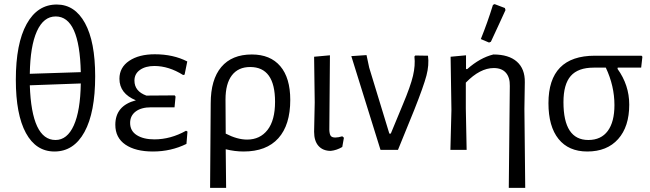

<svg xmlns="http://www.w3.org/2000/svg" viewBox="-20 -729 3164 934"><path d="M245 8Q155 8 106 -82Q57 -172 57 -341Q57 -517 109.5 -612Q162 -707 256 -707Q344 -707 393.5 -616.5Q443 -526 443 -358Q443 -182 391 -87Q339 8 245 8ZM251 -649Q192 -649 159.5 -577Q127 -505 125 -370L373 -378Q367 -649 251 -649ZM250 -48Q307 -48 339 -119Q371 -190 373 -323L125 -314Q134 -48 250 -48Z M724 8Q639 8 590 -25.5Q541 -59 541 -122Q541 -215 641 -241Q561 -274 561 -346Q561 -401 608.5 -433Q656 -465 733 -465Q823 -465 891 -430L878 -366L871 -364Q801 -408 731 -408Q688 -408 661 -389Q634 -370 634 -337Q634 -285 692 -264L830 -265L834 -259L829 -207H715Q667 -207 640 -186.5Q613 -166 613 -131Q613 -92 645.5 -71.5Q678 -51 731 -51Q810 -51 885 -93L892 -89L887 -29Q812 8 724 8Z M1002 185 1005 -226Q1005 -342 1056.5 -403Q1108 -464 1205 -464Q1295 -464 1343.5 -407Q1392 -350 1392 -243Q1392 -121 1334 -56.5Q1276 8 1165 8Q1122 8 1078 -3L1080 185ZM1077 -245 1078 -79Q1134 -50 1182 -50Q1245 -50 1281.5 -97Q1318 -144 1318 -234Q1318 -403 1197 -403Q1139 -403 1108 -362.5Q1077 -322 1077 -245Z M1589 5Q1551 5 1529.5 -19Q1508 -43 1508 -88L1511 -231L1508 -453L1585 -460L1582 -97Q1583 -76 1589 -68Q1595 -60 1611 -60Q1626 -60 1645 -66L1653 -59L1645 -14Q1618 2 1589 5Z M2062 -458Q2068 -413 2054.5 -361.5Q2041 -310 1995 -194L1916 0H1831L1689 -456L1763 -461L1776 -400L1874 -79H1881L1939 -219Q1977 -309 1989 -360Q2001 -411 1996 -454L2000 -459Z M2378 -705 2386 -709 2436 -690 2439 -680Q2431 -663 2406.5 -609Q2382 -555 2368 -526L2359 -522L2319 -539Q2351 -618 2378 -705ZM2247 -460V-393H2253Q2315 -448 2380 -464Q2455 -464 2494.5 -429Q2534 -394 2533 -329L2531 -199L2535 185H2455L2460 -311Q2461 -352 2441 -375Q2421 -398 2382 -398Q2315 -398 2246 -327V-201L2250 0H2171L2176 -194L2172 -453Z M2837 8Q2746 8 2697 -53Q2648 -114 2648 -227Q2648 -458 2874 -458H3101L3105 -453L3099 -400H2985L2984 -394Q3041 -315 3041 -220Q3041 -113 2987 -52.5Q2933 8 2837 8ZM2842 -48Q2904 -48 2936.5 -92Q2969 -136 2969 -218Q2969 -311 2927 -400H2868Q2792 -400 2756.5 -359.5Q2721 -319 2721 -232Q2721 -48 2842 -48Z"/></svg>

Font: Alegreya Sans SC
Style: Regular
Weight: 400
Designer: Juan Pablo del Peral
Foundry: Huerta Tipografica
Version: Version 2.007